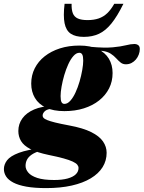

<svg xmlns="http://www.w3.org/2000/svg" viewBox="-109 -710 736 984"><path d="M536 -380.5Q520.5 -380.5 509.2 -389.5Q498 -398.5 486.5 -411.2Q475 -424 458.5 -434.8Q442 -445.5 416.5 -449Q391 -452.5 351.5 -443L356 -470Q426.5 -463.5 468.8 -467.5Q511 -471.5 536.2 -478Q561.5 -484.5 579.5 -484.5Q591.5 -484.5 599.5 -478.5Q607.5 -472.5 607.5 -459Q607.5 -444.5 602.2 -430.5Q597 -416.5 587.5 -405.2Q578 -394 565 -387.2Q552 -380.5 536 -380.5ZM221 -177.5Q237 -177.5 251.5 -193.8Q266 -210 278 -236Q290 -262 298.8 -292.2Q307.5 -322.5 312.5 -351Q317.5 -379.5 317.5 -399.5Q317.5 -421.5 312.5 -430.5Q307.5 -439.5 298 -439.5Q282 -439.5 267.5 -423.2Q253 -407 241 -380.8Q229 -354.5 220.2 -324.5Q211.5 -294.5 206.5 -266Q201.5 -237.5 201.5 -217.5Q201.5 -195 206.5 -186.2Q211.5 -177.5 221 -177.5ZM298 -476.5Q355 -476.5 392.5 -458.5Q430 -440.5 449 -409Q468 -377.5 468 -335.5Q468 -292.5 450 -257Q432 -221.5 399 -195.2Q366 -169 321 -154.8Q276 -140.5 221 -140.5Q164.5 -140.5 126.8 -158.2Q89 -176 70 -208Q51 -240 51 -281.5Q51 -324 69 -359.8Q87 -395.5 120 -421.5Q153 -447.5 198 -462Q243 -476.5 298 -476.5ZM127.5 254Q67.5 254 26 246.5Q-15.5 239 -41 225.5Q-66.5 212 -77.8 194.2Q-89 176.5 -89 156.5Q-89 133 -72.8 111.5Q-56.5 90 -12.2 73.2Q32 56.5 116 47H153L150 53Q116.5 57 92.5 64.5Q68.5 72 52.8 83Q37 94 29.5 108.2Q22 122.5 22 140Q22 157.5 35.8 174.2Q49.5 191 81.8 201.8Q114 212.5 168.5 212.5Q209.5 212.5 237.5 204.8Q265.5 197 279.5 183.2Q293.5 169.5 293.5 151Q293.5 142 287 134Q280.5 126 263.5 118Q246.5 110 216.8 101.8Q187 93.5 140 84Q80.5 71.5 46.5 53.8Q12.5 36 -1.2 12.8Q-15 -10.5 -15 -38.5Q-15 -75 5.8 -103.5Q26.5 -132 66 -149Q105.5 -166 162 -167L170 -153Q136.5 -153 123 -142Q109.5 -131 109.5 -117.5Q109.5 -111.5 114 -106Q118.5 -100.5 132.5 -94.8Q146.5 -89 173.5 -82.2Q200.5 -75.5 246 -67Q316.5 -54 358.5 -33Q400.5 -12 419 15Q437.5 42 437.5 73Q437.5 113.5 416.8 146.8Q396 180 356 204Q316 228 258.5 241Q201 254 127.5 254ZM339.5 -607Q372 -607 396.8 -615.5Q421.5 -624 440.8 -642.5Q460 -661 476.5 -690.5H523.5Q492 -626.5 462 -589.5Q432 -552.5 398.2 -536.8Q364.5 -521 320.5 -521Q278 -521 253.8 -537.2Q229.5 -553.5 222 -590.8Q214.5 -628 222 -690.5H258Q257 -661 264.2 -642.2Q271.5 -623.5 290 -615.2Q308.5 -607 339.5 -607Z"/></svg>

Font: Newsreader 36pt ExtraBold
Style: Italic
Weight: 800
Italic angle: -17°
Designer: Hugues Gentile
Foundry: Production Type
Version: Version 1.003